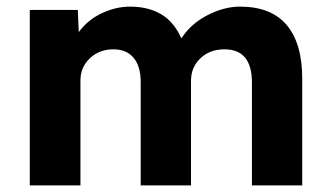

<svg xmlns="http://www.w3.org/2000/svg" viewBox="-20 -560 996 580"><path d="M70 0V-530H215L218 -463Q245 -500 287.5 -520Q330 -540 373 -540Q427 -540 466 -517.5Q505 -495 528 -444Q556 -488 606.5 -514Q657 -540 705 -540Q799 -540 846 -484.5Q893 -429 893 -322V0H741V-311Q741 -411 658 -411Q614 -411 585.5 -384Q557 -357 557 -316V0H405V-312Q405 -360 383.5 -385.5Q362 -411 323 -411Q280 -411 251.5 -384Q223 -357 223 -317V0Z"/></svg>

Font: Readex Pro bold
Style: Bold
Weight: 700
Designer: Bonnie Shaver-Troup, Thomas Jockin
Foundry: Lexend
Version: Version 1.200; ttfautohint (v1.8.3)